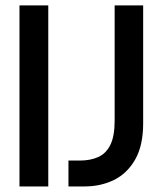

<svg xmlns="http://www.w3.org/2000/svg" viewBox="-20 -670 585 690"><path d="M226 -93H267Q304.5 -93 332.8 -105.5Q361 -118 376.5 -149.2Q392 -180.5 392 -236.5V-650.5H494.5V-227Q494.5 -147 465.8 -96.8Q437 -46.5 389.5 -23.2Q342 0 284.5 0H226ZM50 -650.5H153.5V0H50Z"/></svg>

Font: Overused Grotesk Medium
Style: Regular
Weight: 525
Version: Version 0.004